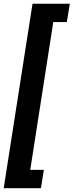

<svg xmlns="http://www.w3.org/2000/svg" viewBox="-31 -843 393 1025"><path d="M341.8 -823.2 325.7 -725.1H253.4L130.4 64H203.1L187.5 161.6H-11.2L142.6 -823.2Z"/></svg>

Font: Roboto SemiBold
Style: Italic
Weight: 600
Designer: Christian Robertson
Foundry: Google
Version: Version 3.009; 2024